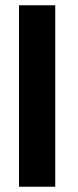

<svg xmlns="http://www.w3.org/2000/svg" viewBox="-20 -708 294 728"><path d="M189.5 0H52V-688H189.5Z"/></svg>

Font: Lucymar Sans ExtraBold
Style: Regular
Weight: 800
Foundry: The League of Moveable Type (original font) / Main changes by Cristiano Sobral with portions from Mirco Monsees
Version: Version 2.001;August 30, 2020;FontCreator 13.0.0.2681 64-bit